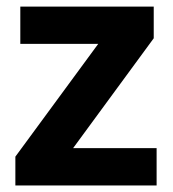

<svg xmlns="http://www.w3.org/2000/svg" viewBox="-20 -566 528 586"><path d="M458 -113.8H203.1L449.2 -449.2V-545.9H42V-432.1H279.8L26.9 -87.9V0H458Z"/></svg>

Font: Open Sans bold
Style: Bold
Weight: 700
Foundry: Ascender Corporation
Version: Version 1.100;PS 001.100;hotconv 1.0.88;makeotf.lib2.5.64775